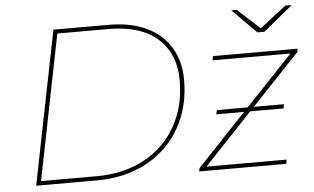

<svg xmlns="http://www.w3.org/2000/svg" viewBox="-50 -795 1428 873"><g transform="rotate(-5 663.5 -358.5)"><path d="M221 -700H472Q575 -700 647 -665Q719 -630 756 -567Q793 -504 793 -420Q793 -299 739.5 -203.5Q686 -108 587 -54Q488 0 357 0H81ZM359 -19Q483 -19 577 -70Q671 -121 722 -212Q773 -303 773 -420Q773 -541 695.5 -611Q618 -681 470 -681H237L105 -19ZM1317 -502 1098 -271H1236L1232 -252H1080L860 -19H1226L1222 0H825L828 -15L1052 -252H925L929 -271H1070L1285 -498H930L933 -517H1320ZM1310 -717 1176 -607H1144L1034 -717H1059L1161 -624L1281 -717Z"/></g></svg>

Font: Montserrat Alternates Thin
Style: Italic
Weight: 250
Italic angle: -11.3°
Designer: Julieta Ulanovsky
Foundry: Julieta Ulanovsky
Version: Version 7.200